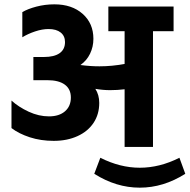

<svg xmlns="http://www.w3.org/2000/svg" viewBox="-20 -678 875 886"><path d="M33 -87V-214Q66 -184 112.5 -162.5Q159 -141 206 -141Q253 -141 280 -164.5Q307 -188 307 -228Q307 -267 279 -287.5Q251 -308 198 -308H134V-415H183Q230 -415 255 -432.5Q280 -450 280 -484Q280 -512 260 -528Q240 -544 204 -544Q175 -544 142 -533Q109 -522 83 -506V-622Q108 -637 148 -647.5Q188 -658 231 -658Q312 -658 361.5 -614Q411 -570 411 -499Q411 -462 395.5 -430Q380 -398 351 -378Q396 -372 439 -372Q497 -372 555 -383V-534H480V-648H781V-534H686V0H555V-266Q522 -262 488 -262Q455 -262 420 -268Q438 -240 438 -203Q438 -151 412 -111.5Q386 -72 338 -50Q290 -28 228 -28Q168 -28 117.5 -44.5Q67 -61 33 -87ZM625 96Q717 96 808 50L835 124Q734 188 625 188Q516 188 415 124L443 50Q534 96 625 96Z"/></svg>

Font: Madhuban SemiBold
Style: Regular
Weight: 600
Designer: jaikishan Patel
Foundry: MagicType
Version: Version 1.000